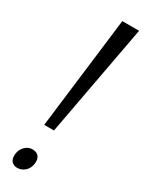

<svg xmlns="http://www.w3.org/2000/svg" viewBox="-230 -898 706 937"><g transform="rotate(30 123.0 -429.5)"><path d="M151.5 -868H246L129.5 -239H74.5ZM23 -44.5Q26 -72 44.2 -89.5Q62.5 -107 84 -107Q111 -107 121.8 -91.8Q132.5 -76.5 129.5 -53Q126 -24 107 -7.5Q88 9 64.5 9Q44 9 32.2 -4.8Q20.5 -18.5 23 -44.5Z"/></g></svg>

Font: Merriweather Light
Style: Italic
Weight: 300
Italic angle: -7.8°
Designer: Eben Sorkin
Foundry: Eben Sorkin
Version: Version 2.101